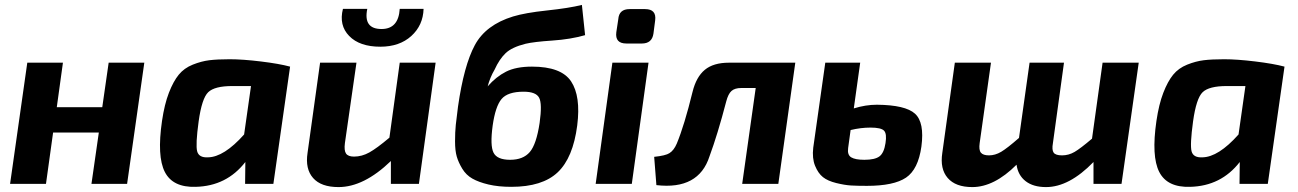

<svg xmlns="http://www.w3.org/2000/svg" viewBox="-20 -748 5280 781"><path d="M567 -493 497 0H352L382 -209H196L167 0H21L91 -493H236L211 -312H396L422 -493Z M1092 0H977L978 -89Q902 9 776 12Q683 15 650.5 -48.5Q618 -112 639 -256Q649 -324 667 -370.5Q685 -417 707 -444Q729 -471 764 -485Q799 -499 831.5 -503Q864 -507 914 -507Q967 -507 1041 -498Q1115 -489 1160 -477ZM1001 -398H925Q853 -398 827 -373Q801 -348 788 -254Q775 -159 782 -132.5Q789 -106 826 -108Q891 -109 973 -201Z M1606 -712H1703Q1701 -645 1653 -601.5Q1605 -558 1527 -558Q1443 -558 1400.5 -601.5Q1358 -645 1375 -712H1474Q1457 -630 1532 -630Q1601 -630 1606 -712ZM1752 -493 1684 0H1570V-93Q1460 13 1357 13Q1286 13 1253.5 -24Q1221 -61 1231 -126L1282 -493H1430L1383 -166Q1379 -136 1387.5 -123.5Q1396 -111 1420 -111Q1452 -111 1482.5 -128Q1513 -145 1564 -188L1606 -493Z M2347 -728 2360 -605Q2301 -588 2226.5 -583Q2152 -578 2118 -570Q2062 -556 2036.5 -531.5Q2011 -507 1992 -465Q1973 -433 1963 -394L1964 -397Q1998 -436 2038.5 -456.5Q2079 -477 2144 -477Q2263 -477 2303 -417Q2343 -357 2328 -238Q2311 -106 2248.5 -47Q2186 12 2060 12Q2007 12 1967 2.5Q1927 -7 1901.5 -21.5Q1876 -36 1860.5 -61.5Q1845 -87 1838 -111Q1831 -135 1831 -173Q1831 -211 1834 -240Q1837 -269 1843 -314Q1867 -482 1911.5 -564.5Q1956 -647 2067 -681Q2116 -696 2205.5 -705.5Q2295 -715 2347 -728ZM2110 -375Q2045 -375 2020 -345Q1995 -315 1984 -237Q1973 -156 1987.5 -127Q2002 -98 2055 -98Q2108 -98 2135 -129.5Q2162 -161 2175 -248Q2186 -326 2173 -350.5Q2160 -375 2110 -375Z M2541 -711H2604Q2651 -711 2645 -665L2638 -611Q2632 -571 2591 -571H2528Q2481 -571 2487 -617L2495 -670Q2498 -711 2541 -711ZM2550 0H2403L2471 -493H2618Z M3215 -493 3146 0H2999L3054 -390H2995Q2969 -390 2955.5 -378Q2942 -366 2934 -335Q2899 -201 2866 -112Q2822 25 2650 5L2641 -110Q2688 -115 2703 -125Q2721 -136 2733 -164Q2764 -239 2797 -374Q2812 -435 2847 -464Q2882 -493 2945 -493Z M3479 -493 3453 -307Q3501 -322 3547 -322Q3663 -321 3702 -285.5Q3741 -250 3728 -152Q3715 -59 3665.5 -25.5Q3616 8 3506 8Q3467 8 3441.5 6.5Q3416 5 3381.5 -3.5Q3347 -12 3327.5 -27.5Q3308 -43 3295.5 -73.5Q3283 -104 3288 -147L3337 -493ZM3440 -219 3430 -146Q3426 -118 3442.5 -108Q3459 -98 3496 -98Q3539 -98 3557.5 -112Q3576 -126 3582 -166Q3588 -204 3576 -216.5Q3564 -229 3521 -229Q3481 -229 3440 -219Z M4612 -493 4542 0H4428V-89Q4329 13 4235 13Q4183 13 4152 -11Q4121 -35 4115 -78Q4024 13 3935 13Q3867 13 3835 -24Q3803 -61 3813 -126L3864 -493H4011L3965 -166Q3961 -138 3970 -127Q3979 -116 4003 -116Q4028 -116 4052.5 -130.5Q4077 -145 4125 -187L4168 -493H4308L4263 -166Q4258 -138 4266 -127Q4274 -116 4300 -116Q4327 -116 4351 -130Q4375 -144 4422 -184L4465 -493Z M5137 0H5022L5023 -89Q4947 9 4821 12Q4728 15 4695.5 -48.5Q4663 -112 4684 -256Q4694 -324 4712 -370.5Q4730 -417 4752 -444Q4774 -471 4809 -485Q4844 -499 4876.5 -503Q4909 -507 4959 -507Q5012 -507 5086 -498Q5160 -489 5205 -477ZM5046 -398H4970Q4898 -398 4872 -373Q4846 -348 4833 -254Q4820 -159 4827 -132.5Q4834 -106 4871 -108Q4936 -109 5018 -201Z"/></svg>

Font: Ezarion
Style: Bold Italic
Weight: 700
Italic angle: -8°
Designer: Natanael Gama
Version: Version 1.001;PS 001.001;hotconv 1.0.70;makeotf.lib2.5.58329